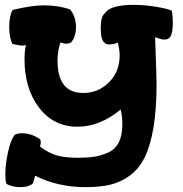

<svg xmlns="http://www.w3.org/2000/svg" viewBox="-20 -521 754 791"><path d="M2 199Q2 155 13.5 103.5Q25 52 41 34Q54 28 70 28Q109 28 144 52Q148 55 148 65Q148 71 145 83Q183 111 216.5 120Q250 129 303 129Q342 129 369.5 124.5Q397 120 425.5 107.5Q454 95 469 66Q484 37 484 -7Q484 -44 477 -70Q392 1 299 1Q201 1 141 -77.5Q81 -156 81 -277Q81 -310 87 -336Q81 -333 73 -333Q65 -333 49 -336.5Q33 -340 31 -340Q18 -367 18 -410Q18 -456 32 -480Q110 -499 160 -499Q221 -499 269 -482Q293 -452 293 -409Q293 -372 274 -347Q264 -341 253 -341Q244 -341 229 -346Q217 -310 217 -271Q217 -138 323 -138Q385 -138 429 -182Q473 -226 473 -293Q473 -317 465 -346Q451 -338 429 -338Q416 -338 412 -344Q395 -355 395 -404Q395 -455 412 -466Q434 -501 530 -501Q576 -501 623.5 -493Q671 -485 688 -477Q692 -451 692 -427Q692 -383 680 -367Q671 -358 658 -358Q651 -358 644.5 -359.5Q638 -361 630 -364Q622 -367 619 -368Q625 -200 625 -176Q625 -72 612.5 3Q600 78 577 125.5Q554 173 516.5 201Q479 229 436 239.5Q393 250 333 250Q218 250 125 203Q116 236 114 236Q97 250 64 250Q44 250 25.5 244.5Q7 239 5 233Q2 220 2 199Z"/></svg>

Font: Gorditas
Style: Regular
Weight: 400
Designer: Gustavo Dipre (gbrenda1987@gmail.com)
Foundry: Gustavo Dipre (gbrenda1987@gmail.com)
Version: Version 1.001